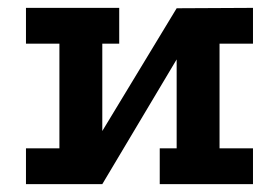

<svg xmlns="http://www.w3.org/2000/svg" viewBox="-20 -468 709 488"><path d="M46 -448H283V-357H240V-135L429 -447L623 -448V-357H538V-91H623V0H386V-91H429V-317L240 0H46V-91H131V-357H46Z"/></svg>

Font: Podkova
Style: Bold
Weight: 700
Designer: Ilya Yudin
Foundry: Cyreal (www.cyreal.org)
Version: Version 2.102; ttfautohint (v1.8.1.43-b0c9)